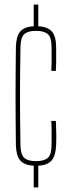

<svg xmlns="http://www.w3.org/2000/svg" viewBox="-20 -820 307 840"><path d="M127.5 0V-95Q85.5 -97.5 68 -118.8Q50.5 -140 49.5 -185Q49 -238.5 48.5 -292.2Q48 -346 48 -399.5Q48 -453 48.5 -506.8Q49 -560.5 49.5 -614Q50.5 -660 68 -681.5Q85.5 -703 127.5 -705V-800H147.5V-705Q189.5 -703 207.5 -681.5Q225.5 -660 225.5 -614Q225.5 -593 225.8 -567.8Q226 -542.5 224.5 -510H204.5Q205.5 -531 205.8 -549Q206 -567 205.8 -583Q205.5 -599 205.5 -614Q205.5 -656 189.5 -670.5Q173.5 -685 137.5 -685Q101.5 -685 86 -670.5Q70.5 -656 69.5 -614Q68.5 -550.5 68 -499Q67.5 -447.5 67.5 -399.5Q67.5 -351.5 68 -300Q68.5 -248.5 69.5 -185Q70.5 -144 86 -129.5Q101.5 -115 137.5 -115Q173.5 -115 189.5 -129.5Q205.5 -144 205.5 -185Q205.5 -208.5 205.8 -234Q206 -259.5 204.5 -291H224.5Q226 -259 226.2 -233Q226.5 -207 225.5 -185Q224 -140 206.5 -118.8Q189 -97.5 147.5 -95V0Z"/></svg>

Font: Big Shoulders Display Thin Thin
Style: Regular
Weight: 250
Version: Version 2.002